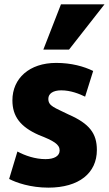

<svg xmlns="http://www.w3.org/2000/svg" viewBox="-20 -841 500 882"><path d="M297 -613H179L260 -821H460ZM425 -152C425 -46 343 21 202 21C120 21 54 -2 22 -19L60 -145C95 -126 142 -110 189 -110C229 -110 254 -124 254 -150C254 -178 227 -194 158 -221C74 -258 37 -306 37 -380C37 -481 115 -552 238 -552C308 -552 365 -536 408 -515C406 -510 373 -402 371 -397C344 -410 305 -426 261 -426C224 -426 202 -411 202 -387C202 -353 231 -347 295 -315C391 -273 425 -228 425 -152Z"/></svg>

Font: Repo ExtraBold
Style: Bold
Weight: 700
Designer: Stefan Peev
Foundry: Context Ltd
Version: Version 1.502